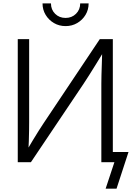

<svg xmlns="http://www.w3.org/2000/svg" viewBox="-20 -959 780 1135"><path d="M647 0H579.1V-462.9Q579.1 -483.9 579.8 -514.4Q580.6 -544.9 582 -583.5Q583.5 -622.1 584.5 -667.5L596.2 -659.2Q568.8 -614.3 546.9 -578.6Q524.9 -543 506.8 -514.4Q488.8 -485.8 473.1 -462.4L162.6 0H85V-727.5H152.3V-237.3Q152.3 -216.3 151.9 -186.8Q151.4 -157.2 150.4 -124.8Q149.4 -92.3 147.5 -61.5L137.7 -68.4Q155.8 -99.1 173.6 -128.9Q191.4 -158.7 208 -184.8Q224.6 -210.9 237.3 -230L569.8 -727.5H647ZM367.7 -804.7Q329.6 -804.7 298.8 -822.8Q268.1 -840.8 249.8 -871.1Q231.4 -901.4 231.4 -939H281.2Q281.2 -901.9 305.9 -877.4Q330.6 -853 367.7 -853Q404.3 -853 429.2 -877.4Q454.1 -901.9 454.1 -939H503.9Q503.9 -901.4 485.6 -871.1Q467.3 -840.8 436.5 -822.8Q405.8 -804.7 367.7 -804.7ZM604.5 156.2 656.2 0H614.7V-60.5H739.7L668.9 156.2Z"/></svg>

Font: Inter 24pt Light
Style: Regular
Weight: 300
Designer: Rasmus Andersson
Foundry: rsms
Version: Version 4.001;git-66647c0bb